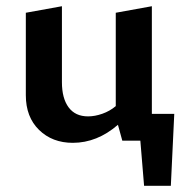

<svg xmlns="http://www.w3.org/2000/svg" viewBox="-20 -452 598 617"><path d="M540 -86 529 145H443L431 0H373L359 -51Q292 7 214 7Q148 7 105.5 -34.5Q63 -76 63 -146V-411L179 -432V-188Q179 -136 200.5 -107Q222 -78 263 -78Q285 -78 309 -86.5Q333 -95 352 -111V-411L468 -432V-86Z"/></svg>

Font: Ysabeau Infant
Style: Bold
Weight: 700
Designer: Christian Thalmann (Catharsis Fonts)
Version: Version 0.003